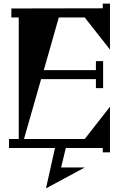

<svg xmlns="http://www.w3.org/2000/svg" viewBox="-20 -821 660 1065"><path d="M450 108 235 224 285 0H30V-50H84V-724H43V-774L550 -775V-801H590V-546L450 -724H306L223 -432H512V-482H552V-332H512V-382H208L113 -50H450L590 -229V24H550V0H345L319 108Z"/></svg>

Font: Chokokutai
Style: Regular
Weight: 400
Designer: 108号,108go
Foundry: Font Zone 108
Version: Version 1.000; ttfautohint (v1.8.3)